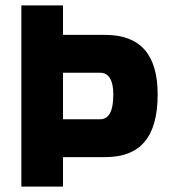

<svg xmlns="http://www.w3.org/2000/svg" viewBox="-20 -690 640 710"><path d="M213 0V-109H369C499 -109 563 -183 563 -341C563 -488 499 -561 369 -561H213V-670H59V0ZM213 -249V-421H350C382 -421 399 -394 399 -341C399 -277 382 -249 350 -249Z"/></svg>

Font: LT Wave Mono Black
Style: Regular
Weight: 900
Designer: Daniel Lyons
Version: Version 2.5 (Glyphs App)